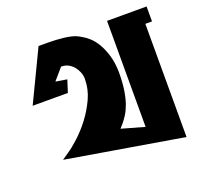

<svg xmlns="http://www.w3.org/2000/svg" viewBox="-101 -655 796 766"><g transform="rotate(-20 297.5 -272.0)"><path d="M594.7 -480.5H566.4V0L72.3 -83L100.6 -102.5Q120.1 -115.2 147.9 -140.6Q175.8 -166 201.7 -199.7Q227.5 -233.4 246.1 -273.4Q264.6 -313.5 264.6 -356.4Q264.6 -372.1 258.8 -386.2Q252.9 -400.4 243.7 -411.1Q234.4 -421.9 222.2 -428.2Q210 -434.6 198.2 -434.6L192.4 -435.5L156.2 -393.6L150.4 -386.7L198.2 -378.9L181.6 -327.1H32.2L135.7 -543H154.3H178.7Q193.4 -543 210 -542Q226.6 -541 243.7 -539.1Q260.7 -537.1 275.9 -533.2Q291 -529.3 302.7 -522.5L317.4 -513.7Q328.1 -507.8 342.3 -494.6Q356.4 -481.4 369.1 -460Q381.8 -438.5 391.1 -408.2Q400.4 -377.9 401.4 -336.9Q401.4 -293 396.5 -260.7Q391.6 -228.5 383.3 -205.1Q375 -181.6 364.7 -165.5Q354.5 -149.4 344.7 -137.7L330.1 -121.1L426.8 -93.8V-543.9H594.7Z"/></g></svg>

Font: Shorif Bongobondhu ANSI V2
Style: Regular
Weight: 400
Designer: Shorif Uddin Shishir, Shorif art & Design, e-mail : shorifart@gmail.com, facebook : Shorif2001
Foundry: Lipighor Font Foundry
Version: Designed By Shorif Uddin Shishir | Build By Niladri Shekhar 